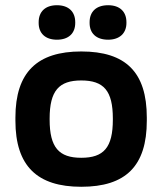

<svg xmlns="http://www.w3.org/2000/svg" viewBox="-20 -706 607 735"><path d="M39 -256V-244C39 -70 123 9 291 9C461 9 542 -70 542 -244V-256C542 -430 461 -509 291 -509C123 -509 39 -430 39 -256ZM128 -618C128 -579 153 -554 198 -554C243 -554 268 -579 268 -618V-621C268 -661 243 -686 198 -686C153 -686 128 -661 128 -621ZM170 -248V-252C170 -359 206 -398 291 -398C377 -398 412 -359 412 -252V-248C412 -141 377 -102 291 -102C206 -102 170 -141 170 -248ZM323 -618C323 -579 348 -554 394 -554C438 -554 464 -579 464 -618V-621C464 -661 439 -686 394 -686C348 -686 323 -661 323 -621Z"/></svg>

Font: LT Wave Alt Bold
Style: Regular
Weight: 700
Designer: Daniel Lyons
Version: Version 2.5 (Glyphs App)